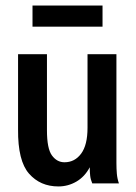

<svg xmlns="http://www.w3.org/2000/svg" viewBox="-20 -660 490 691"><path d="M190 11Q125 11 84.5 -35Q44 -81 45 -194V-465H149V-191Q149 -125 167 -100.5Q185 -76 212 -76Q249 -76 272 -107Q295 -138 295 -200V-465H399V-73Q399 -53 400.5 -35Q402 -17 408 0H312Q306 -14 304.5 -28Q303 -42 303 -58Q285 -24 255 -6.5Q225 11 190 11ZM97 -564V-640H349V-564Z"/></svg>

Font: Inconsolata SemiCondensed Bold
Style: Regular
Weight: 700
Width: 4
Monospace: yes
Designer: Raph Levien, Cyreal, Brenton Simpson
Foundry: Raph Levien, Cyreal, Google
Version: Version 3.001; ttfautohint (v1.8.2.53-6de2)